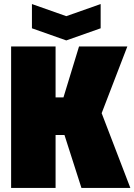

<svg xmlns="http://www.w3.org/2000/svg" viewBox="-20 -930 665 950"><path d="M35 0V-700H255V-448H294L371 -700H610L483 -370L625 0H383L299 -262H255V0ZM478 -910V-790L308 -730L138 -790V-910L308 -850Z"/></svg>

Font: Tektur SemiCondensed Black
Style: Regular
Weight: 900
Width: 4
Designer: Adam Jagosz
Foundry: Adam Jagosz
Version: Version 1.005;gftools[0.9.30]